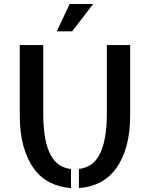

<svg xmlns="http://www.w3.org/2000/svg" viewBox="-20 -948 760 973"><path d="M199.2 -375Q199.2 -299.8 209 -247.6Q218.8 -195.3 237.3 -161.6Q255.9 -127.9 281.7 -111.3Q307.6 -94.7 339.8 -91.8V4.9Q280.3 1 231.9 -23.9Q183.6 -48.8 150.4 -95.2Q117.2 -141.6 98.6 -209Q80.1 -276.4 80.1 -363.3V-719.7H199.2ZM639.6 -719.7V-363.3Q639.6 -276.4 621.1 -209Q602.5 -141.6 568.8 -95.2Q535.2 -48.8 487.3 -23.9Q439.5 1 379.9 4.9V-91.8Q412.1 -95.7 438 -111.8Q463.9 -127.9 482.4 -161.1Q501 -194.3 511.2 -246.6Q521.5 -298.8 521.5 -375V-719.7ZM452.1 -927.7 345.7 -789.1H267.6L333 -927.7Z"/></svg>

Font: Allerta Stencil
Style: Regular
Weight: 400
Designer: Matt McInerney
Foundry: Matt McInerney
Version: Version 1.02